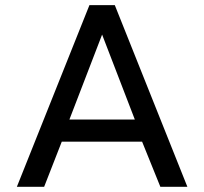

<svg xmlns="http://www.w3.org/2000/svg" viewBox="-20 -719 786 739"><path d="M44.9 0 324.2 -699.2H421.9L701.2 0H597.2L526.9 -173.8H217.8L149.9 0ZM247.1 -258.8H499L373 -585.9Z"/></svg>

Font: Prompt
Style: Regular
Weight: 400
Designer: Katatrad Team
Foundry: CadsonDemak
Version: Version 1.000;PS 001.000;hotconv 1.0.88;makeotf.lib2.5.64775